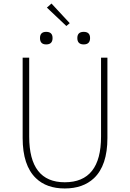

<svg xmlns="http://www.w3.org/2000/svg" viewBox="-20 -1052 734 1085"><path d="M183 -45Q108 -117 108 -272V-726H145V-280Q145 -22 346 -22Q551 -22 551 -280V-726H587V-272Q587 -117 511 -45Q449 13 346 13Q243 13 183 -45ZM355 -905 245 -1009 271 -1032 374 -921ZM206 -837Q206 -872 241 -872Q277 -872 277 -837Q277 -801 241 -801Q206 -801 206 -837ZM417 -837Q417 -872 453 -872Q489 -872 489 -837Q489 -801 453 -801Q417 -801 417 -837Z"/></svg>

Font: Noto Sans CJK TC Thin
Style: Regular
Weight: 250
Designer: Ryoko NISHIZUKA ???? (kana & ideographs); Paul D. Hunt (Latin, Greek & Cyrillic); Wenlong ZHANG ??? (bopomofo); Sandoll 
Foundry: Adobe Systems Incorporated
Version: Version 1.004 January 19, 2016